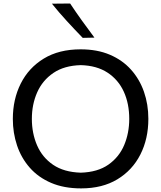

<svg xmlns="http://www.w3.org/2000/svg" viewBox="-20 -1048 906 1080"><path d="M436.5 11.7Q339.8 11.7 267.6 -19.3Q195.3 -50.3 147.5 -104.7Q99.6 -159.2 75.9 -229.7Q52.2 -300.3 52.2 -378.9Q52.2 -489.3 96.7 -577.9Q141.1 -666.5 226.3 -718.5Q311.5 -770.5 433.6 -770.5Q526.9 -770.5 597.9 -740.2Q668.9 -710 717 -656.2Q765.1 -602.5 789.8 -531.7Q814.5 -460.9 814.5 -379.4Q814.5 -267.1 769.5 -178.7Q724.6 -90.3 640.1 -39.3Q555.7 11.7 436.5 11.7ZM434.6 -76.7Q529.3 -79.6 589.6 -121.8Q649.9 -164.1 678.5 -231.9Q707 -299.8 707 -379.4Q707 -465.3 676.3 -532.5Q645.5 -599.6 585 -639.4Q524.4 -679.2 434.6 -681.6Q341.3 -679.2 280.3 -637.7Q219.2 -596.2 189.2 -528.6Q159.2 -460.9 159.2 -379.4Q159.2 -298.3 188.5 -230.5Q217.8 -162.6 278.6 -121.1Q339.4 -79.6 434.6 -76.7ZM445.3 -835Q399.4 -882.3 355.5 -930.2Q311.5 -978 272 -1027.3L374.5 -1028.3Q406.2 -980.5 440.7 -932.4Q475.1 -884.3 511.2 -836.4Z"/></svg>

Font: Pinar Medium
Style: Regular
Weight: 500
Designer: Amin Abedi
Version: Version 3.000